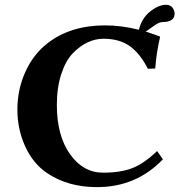

<svg xmlns="http://www.w3.org/2000/svg" viewBox="-20 -763 746 793"><path d="M665 -743.2Q684.1 -743.2 692.6 -731.2Q701.2 -719.2 701.2 -707Q701.2 -671.9 650.9 -671.9Q635.7 -671.9 610.4 -652.6Q585 -633.3 580.6 -633.3L639.2 -612.8L641.1 -609.9Q626 -545.9 621.1 -480L590.8 -479Q558.6 -542 515.9 -572.5Q473.1 -603 407.2 -603Q374 -603 342 -588.1Q310.1 -573.2 280.5 -542.7Q251 -512.2 232.9 -456.5Q214.8 -400.9 214.8 -329.1Q214.8 -203.1 269 -126.5Q323.2 -49.8 405.8 -49.8Q477.5 -49.8 525.9 -68.4Q574.2 -86.9 628.9 -139.2L652.8 -105Q542 10.3 379.9 9.8Q260.7 9.8 174.8 -47.9Q116.7 -86.9 84.2 -158Q51.8 -229 51.8 -310.1Q51.8 -393.1 84.5 -465.6Q117.2 -538.1 175.8 -584Q271 -658.2 414.1 -658.2Q481 -658.2 553.7 -640.1Q565.4 -688 600.3 -715.6Q635.3 -743.2 665 -743.2Z"/></svg>

Font: Linux Biolinum
Style: Bold
Weight: 700
Designer: Philipp H. Poll
Foundry: Philipp H. Poll
Version: Version 1.3.2 ; ttfautohint (v0.9)